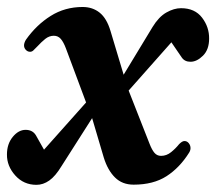

<svg xmlns="http://www.w3.org/2000/svg" viewBox="-30 -510 613 544"><path d="M73.2 13.7Q37.1 13.7 13.2 -12.9Q-10.7 -39.6 -10.3 -72.3Q-10.3 -102.1 6.1 -122.1Q22.5 -142.1 42.5 -142.1Q62.5 -142.1 71.8 -126.5L94.7 -85.9L213.9 -219.7L156.7 -373Q149.9 -391.1 142.1 -399.9Q134.3 -408.7 122.6 -408.7Q109.4 -408.7 98.1 -399.7Q86.9 -390.6 76.2 -378.9Q67.9 -370.1 64 -366.7Q60.1 -363.3 55.2 -363.3Q48.3 -363.3 43.2 -368.7Q38.1 -374 38.1 -381.3Q38.1 -385.3 39.6 -389.4Q41 -393.6 43.5 -397.5Q73.2 -439.5 113.5 -464.8Q153.8 -490.2 204.1 -490.2Q232.4 -490.2 252.4 -474.1Q272.5 -458 283.2 -421.9L320.3 -298.3L402.3 -433.6Q419.9 -462.4 441.4 -474.6Q462.9 -486.8 482.9 -486.8Q522 -486.8 542.5 -460Q563 -433.1 562.5 -400.4Q562.5 -369.6 545.2 -352.3Q527.8 -335 509.8 -335Q493.2 -335 484.9 -347.2L455.6 -390.1L334.5 -253.4L393.6 -103Q400.4 -85.4 407.7 -76.9Q415 -68.4 426.3 -68.4Q441.9 -68.4 454.8 -78.9Q467.8 -89.4 477.5 -101.6Q481.4 -105.5 485.1 -107.9Q488.8 -110.4 492.7 -110.4Q500 -110.4 504.9 -104.2Q509.8 -98.1 509.8 -90.3Q509.8 -84 505.9 -77.6Q479 -34.7 441.7 -10.7Q404.3 13.2 348.6 13.2Q316.4 13.2 295.9 -7.1Q275.4 -27.3 264.2 -63L231 -175.3L144.5 -39.6Q127 -10.7 109.6 1.5Q92.3 13.7 73.2 13.7Z"/></svg>

Font: Gelasio SemiBold
Style: Italic
Weight: 600
Italic angle: -8.5°
Designer: Eben Sorkin
Foundry: Eben Sorkin
Version: Version 1.008